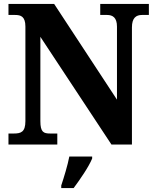

<svg xmlns="http://www.w3.org/2000/svg" viewBox="-20 -734 787 975"><path d="M23 0H271V-56H235C201 -56 185 -63 185 -119V-547L546 0H650V-595C650 -643 671 -658 701 -658H736V-714H489V-658H524C552 -658 574 -645 574 -599V-228L255 -714H23V-658H57C85 -658 109 -651 109 -599V-119C109 -63 86 -56 50 -56H23ZM291 208V221H354C386 178 431 113 448 71V61H332C324 104 304 169 291 208Z"/></svg>

Font: Noto Serif Georgian SemiCondensed ExtraBold
Style: Regular
Weight: 800
Width: 4
Designer: Monotype Design Team, Akaki Razmadze
Foundry: Google LLC
Version: Version 2.003